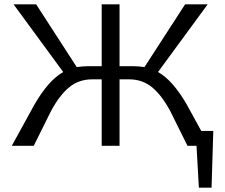

<svg xmlns="http://www.w3.org/2000/svg" viewBox="-20 -678 1047 893"><path d="M916 -69H972L964 195H905L894 0H852L772 -161Q733 -234 688 -271.5Q643 -309 580 -309H536V0H453V-309H409Q346 -309 301 -271.5Q256 -234 217 -161L137 0H35L141 -193Q206 -305 274 -343L43 -658H148L337 -366Q367 -370 385 -370H453V-658H536V-370H604Q622 -370 652 -366L841 -658H946L715 -343Q783 -305 848 -193Z"/></svg>

Font: EauTestInfant Medium
Style: Regular
Weight: 500
Designer: Christian Thalmann (Catharsis Fonts)
Version: Version 0.001;PS 000.001;hotconv 1.0.88;makeotf.lib2.5.64775